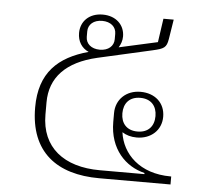

<svg xmlns="http://www.w3.org/2000/svg" viewBox="-45 -622 719 670"><g transform="rotate(5 314.0 -287.0)"><path d="M444 -313C394 -313 358 -279 358 -231V-200C358 -105 415 -48 482 -32V-28H326C200 -28 120 -90 120 -205V-248C120 -335 175 -393 283 -418L473 -461C513 -470 521 -475 526 -505L537 -574H501L489 -491L354 -461C361 -472 366 -485 366 -500C366 -540 336 -570 289 -570C242 -570 212 -540 212 -499C212 -470 226 -447 251 -436C146 -407 82 -349 82 -227C82 -70 178 0 326 0H576V-28H574C465 -28 403 -92 393 -167C407 -158 424 -153 444 -153C494 -153 530 -186 530 -233C530 -282 494 -313 444 -313ZM445 -174C407 -174 387 -198 387 -233C387 -268 407 -292 445 -292C483 -292 503 -268 503 -233C503 -198 483 -174 445 -174ZM289 -447C259 -447 240 -464 240 -488V-507C240 -531 259 -548 289 -548C319 -548 338 -531 338 -507V-488C338 -464 319 -447 289 -447Z"/></g></svg>

Font: IBM Plex Thai Looped ExtraLight
Style: Regular
Weight: 200
Designer: Mike Abbink, Paul van der Laan, Pieter van Rosmalen, Ben Mitchell, Mark Frömberg
Foundry: Bold Monday
Version: Version 1.0